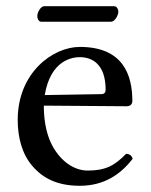

<svg xmlns="http://www.w3.org/2000/svg" viewBox="-20 -588 487 618"><path d="M386 -93C349 -55 320 -39 262 -39C226 -39 184 -60 153 -111C133 -144 121 -190 121 -248L387 -246C399 -246 406 -252 406 -263C406 -347 376 -437 237 -437C150 -437 37 -354 37 -202C37 -146 51 -92 84 -54C118 -14 165 10 237 10C313 10 367 -25 407 -77C404 -87 398 -92 386 -93ZM124 -282C143 -395 213 -404 237 -404C275 -404 320 -383 320 -299C320 -290 316 -285 305 -285ZM337 -518C350 -518 361 -539 361 -551C361 -557 357 -568 347 -568H122C111 -568 100 -548 100 -536C100 -529 104 -518 113 -518Z"/></svg>

Font: Libertinus Math
Style: Regular
Weight: 400
Designer: Philipp H. Poll, Khaled Hosny
Foundry: Caleb Maclennan
Version: Version 7.050;RELEASE